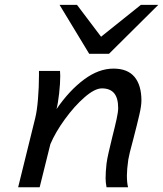

<svg xmlns="http://www.w3.org/2000/svg" viewBox="-20 -786 685 806"><path d="M423.3 -37.6Q423.3 -64 427.2 -99.1Q429.2 -116.2 436.3 -147.2Q443.4 -178.2 451.2 -210Q462.9 -255.9 469.5 -286.1Q476.1 -316.4 476.1 -332Q476.1 -374.5 459 -394.8Q441.9 -415 407.7 -415Q377.9 -415 335.2 -377.9Q292.5 -340.8 252.4 -285.6Q212.4 -230.5 191.4 -180.7L146.5 0H56.2L127.9 -290.5Q135.3 -319.8 139.4 -369.9Q143.6 -419.9 143.6 -469.2V-488.3H231.9Q232.9 -476.6 232.9 -467.3Q232.9 -436 228.3 -394.3Q223.6 -352.5 217.3 -328.1Q270.5 -405.8 332.3 -451.9Q394 -498 456.5 -498Q515.6 -498 544.7 -463.1Q573.7 -428.2 573.7 -363.8Q573.7 -341.8 564.9 -304Q556.2 -266.1 539.1 -200.2Q521.5 -135.7 518.6 -116.2Q512.7 -74.2 512.7 -49.8Q512.7 -18.6 517.6 0H427.2Q423.3 -20.5 423.3 -37.6ZM644.5 -765.6 437.5 -560.1H354.5L230 -765.6H303.2L404.3 -631.8L571.3 -765.6Z"/></svg>

Font: Lesson One
Style: Italic
Weight: 400
Italic angle: -14°
Designer: But Ko, Victor Gaultney, Annie Olsen, Julie Remington, Don Collingsworth, Eric Hays, Becca Hirsbrunner
Version: Version 1.100